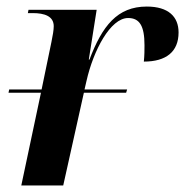

<svg xmlns="http://www.w3.org/2000/svg" viewBox="-20 -566 565 586"><path d="M6 -283H105L45 0H173L236 -283H365L368 -293H238L244 -319C265 -412 317 -511 371 -511C406 -511 421 -487 421 -428C421 -414 421 -397 419 -378C487 -378 525 -408 525 -467C525 -515 494 -546 428 -546C338 -546 292 -487 253 -384H251L275 -536H67L65 -526H80C115 -526 144 -517 144 -486C144 -475 141 -457 137 -438L107 -293H8Z"/></svg>

Font: Noto Serif Display SemiBold
Style: Italic
Weight: 600
Italic angle: -12°
Designer: Monotype Design Team
Foundry: Monotype Imaging Inc.
Version: Version 2.009